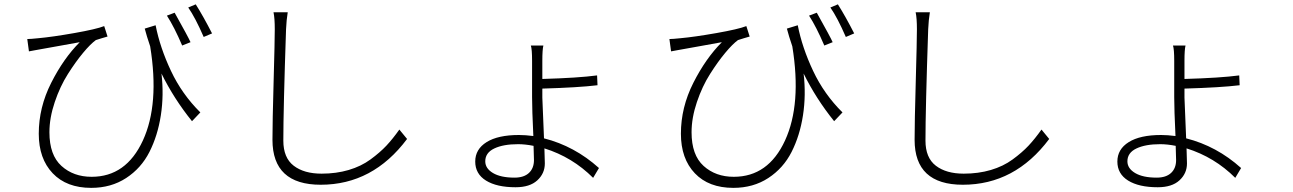

<svg xmlns="http://www.w3.org/2000/svg" viewBox="-20 -825 6040 897"><path d="M870.1 -627.9 831.1 -612.3Q793.9 -699.2 759.8 -752L795.9 -765.6Q860.4 -650.4 870.1 -627.9ZM656.2 -691.4 707 -707Q727.5 -602.5 778.8 -493.7Q830.1 -384.8 916 -299.8L877 -258.8Q792 -364.3 734.4 -481.4Q746.1 -380.9 731.4 -286.1Q716.8 -191.4 678.2 -115.2Q639.6 -39.1 569.3 6.8Q499 52.7 406.2 52.7Q291 52.7 226.1 -15.6Q161.1 -84 161.1 -200.2Q161.1 -323.2 219.2 -438Q277.3 -552.7 352.5 -627.9Q321.3 -622.1 252.9 -609.9Q184.6 -597.7 168 -594.7Q161.1 -593.8 143.6 -590.3Q126 -586.9 115.2 -585L107.4 -642.6Q122.1 -642.6 159.2 -646.5Q223.6 -652.3 326.7 -670.4Q429.7 -688.5 466.8 -703.1L482.4 -654.3Q476.6 -652.3 455.6 -646.5Q434.6 -640.6 427.7 -637.7Q402.3 -619.1 368.2 -578.1Q334 -537.1 297.4 -479.5Q260.7 -421.9 235.8 -348.1Q210.9 -274.4 210.9 -207Q210.9 -100.6 267.1 -49.8Q323.2 1 408.2 1Q569.3 1 647.5 -168.5Q725.6 -337.9 681.6 -608.4Q665 -657.2 656.2 -691.4ZM859.4 -790 894.5 -804.7Q930.7 -747.1 970.7 -668.9L931.6 -652.3Q892.6 -742.2 859.4 -790Z M1257.8 -767.6H1324.2Q1318.4 -732.4 1316.4 -688.5Q1303.7 -314.5 1303.7 -168Q1303.7 -87.9 1352.1 -50.8Q1400.4 -13.7 1482.4 -13.7Q1550.8 -13.7 1608.9 -30.8Q1667 -47.9 1710.9 -80.1Q1754.9 -112.3 1785.2 -144.5Q1815.4 -176.8 1845.7 -219.7L1881.8 -175.8Q1721.7 38.1 1478.5 38.1Q1252.9 38.1 1252.9 -171.9Q1252.9 -253.9 1258.3 -444.3Q1263.7 -634.8 1263.7 -688.5Q1263.7 -740.2 1257.8 -767.6Z M2474.6 -77.1Q2474.6 -88.9 2472.7 -143.6Q2433.6 -151.4 2400.4 -151.4Q2331.1 -151.4 2289.1 -131.3Q2247.1 -111.3 2247.1 -71.3Q2247.1 -38.1 2283.2 -16.6Q2319.3 4.9 2383.8 4.9Q2427.7 4.9 2451.2 -17.1Q2474.6 -39.1 2474.6 -77.1ZM2513.7 -411.1V-369.1Q2513.7 -355.5 2521.5 -178.7Q2664.1 -142.6 2778.3 -40L2751 5.9Q2654.3 -90.8 2523.4 -131.8Q2525.4 -77.1 2525.4 -61.5Q2525.4 -14.6 2490.2 17.6Q2455.1 49.8 2388.7 49.8Q2300.8 49.8 2250.5 18.6Q2200.2 -12.7 2200.2 -70.3Q2200.2 -127.9 2253.4 -161.1Q2306.6 -194.3 2404.3 -194.3Q2434.6 -194.3 2471.7 -189.5Q2465.8 -312.5 2465.8 -371.1V-540Q2465.8 -595.7 2460 -612.3H2518.6Q2513.7 -592.8 2513.7 -541V-456.1Q2681.6 -460.9 2769.5 -472.7L2771.5 -426.8Q2682.6 -416 2513.7 -411.1Z M3870.1 -627.9 3831.1 -612.3Q3793.9 -699.2 3759.8 -752L3795.9 -765.6Q3860.4 -650.4 3870.1 -627.9ZM3656.2 -691.4 3707 -707Q3727.5 -602.5 3778.8 -493.7Q3830.1 -384.8 3916 -299.8L3877 -258.8Q3792 -364.3 3734.4 -481.4Q3746.1 -380.9 3731.4 -286.1Q3716.8 -191.4 3678.2 -115.2Q3639.6 -39.1 3569.3 6.8Q3499 52.7 3406.2 52.7Q3291 52.7 3226.1 -15.6Q3161.1 -84 3161.1 -200.2Q3161.1 -323.2 3219.2 -438Q3277.3 -552.7 3352.5 -627.9Q3321.3 -622.1 3252.9 -609.9Q3184.6 -597.7 3168 -594.7Q3161.1 -593.8 3143.6 -590.3Q3126 -586.9 3115.2 -585L3107.4 -642.6Q3122.1 -642.6 3159.2 -646.5Q3223.6 -652.3 3326.7 -670.4Q3429.7 -688.5 3466.8 -703.1L3482.4 -654.3Q3476.6 -652.3 3455.6 -646.5Q3434.6 -640.6 3427.7 -637.7Q3402.3 -619.1 3368.2 -578.1Q3334 -537.1 3297.4 -479.5Q3260.7 -421.9 3235.8 -348.1Q3210.9 -274.4 3210.9 -207Q3210.9 -100.6 3267.1 -49.8Q3323.2 1 3408.2 1Q3569.3 1 3647.5 -168.5Q3725.6 -337.9 3681.6 -608.4Q3665 -657.2 3656.2 -691.4ZM3859.4 -790 3894.5 -804.7Q3930.7 -747.1 3970.7 -668.9L3931.6 -652.3Q3892.6 -742.2 3859.4 -790Z M4257.8 -767.6H4324.2Q4318.4 -732.4 4316.4 -688.5Q4303.7 -314.5 4303.7 -168Q4303.7 -87.9 4352.1 -50.8Q4400.4 -13.7 4482.4 -13.7Q4550.8 -13.7 4608.9 -30.8Q4667 -47.9 4710.9 -80.1Q4754.9 -112.3 4785.2 -144.5Q4815.4 -176.8 4845.7 -219.7L4881.8 -175.8Q4721.7 38.1 4478.5 38.1Q4252.9 38.1 4252.9 -171.9Q4252.9 -253.9 4258.3 -444.3Q4263.7 -634.8 4263.7 -688.5Q4263.7 -740.2 4257.8 -767.6Z M5474.6 -77.1Q5474.6 -88.9 5472.7 -143.6Q5433.6 -151.4 5400.4 -151.4Q5331.1 -151.4 5289.1 -131.3Q5247.1 -111.3 5247.1 -71.3Q5247.1 -38.1 5283.2 -16.6Q5319.3 4.9 5383.8 4.9Q5427.7 4.9 5451.2 -17.1Q5474.6 -39.1 5474.6 -77.1ZM5513.7 -411.1V-369.1Q5513.7 -355.5 5521.5 -178.7Q5664.1 -142.6 5778.3 -40L5751 5.9Q5654.3 -90.8 5523.4 -131.8Q5525.4 -77.1 5525.4 -61.5Q5525.4 -14.6 5490.2 17.6Q5455.1 49.8 5388.7 49.8Q5300.8 49.8 5250.5 18.6Q5200.2 -12.7 5200.2 -70.3Q5200.2 -127.9 5253.4 -161.1Q5306.6 -194.3 5404.3 -194.3Q5434.6 -194.3 5471.7 -189.5Q5465.8 -312.5 5465.8 -371.1V-540Q5465.8 -595.7 5460 -612.3H5518.6Q5513.7 -592.8 5513.7 -541V-456.1Q5681.6 -460.9 5769.5 -472.7L5771.5 -426.8Q5682.6 -416 5513.7 -411.1Z"/></svg>

Font: Gen Shin Gothic Light
Style: Regular
Weight: 200
Designer: [Source Han Sans]
Ryoko NISHIZUKA  (kana & ideographs); Paul D. Hunt (Latin, Greek & Cyrillic); Wenlong ZHANG  (bopomofo
Version: Version 1.002.20150607